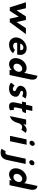

<svg xmlns="http://www.w3.org/2000/svg" viewBox="2359 -3259 1175 5933"><g transform="rotate(90 2946.5 -292.5)"><path d="M495.3 -283.4 557.1 -7.5H665.6L1035.5 -505.5H850.2L661.6 -217.6L597.5 -505.5H487.5L301 -217.6L234.8 -505.5H49.5L207.7 -7.5H316.2Z M1668.4 -253.6C1707.1 -435.9 1611.9 -528 1466.5 -528C1323 -528 1173.7 -405.7 1141.9 -256C1110.3 -107.3 1207.5 15 1351.1 15C1455.2 15 1548.9 -18.6 1625.4 -108.5L1522.4 -166.3C1474.1 -123.3 1444.2 -111 1390.3 -111C1345.4 -111 1284 -141 1302.7 -228.7L1304.3 -236.5H1664.5C1665.5 -240.4 1667.4 -249 1668.4 -253.6ZM1330.7 -338C1344.6 -388.9 1388.8 -428 1450 -428C1502.6 -428 1534.4 -396.2 1530.3 -338.6L1529.7 -330H1328.5Z M2103.6 -392C2170.6 -392 2212.6 -335.4 2194.1 -256C2177.4 -177.7 2114.4 -121 2045 -121C1972.8 -121 1935.9 -177.8 1952.5 -256C1969.7 -335.5 2035.8 -392 2103.6 -392ZM1965.7 15C2030.1 15 2091.9 -15.7 2135.5 -57.1L2138.2 -59.7H2150.4L2137.7 -0.3H2297.7L2436.7 -654.2C2458 -800.5 2399.6 -855.2 2320.2 -859.7L2233.9 -453.7L2224.4 -466.1C2194 -505.7 2146.2 -528 2081.9 -528C1942 -528 1814.1 -406.7 1782.1 -256C1750.1 -105.3 1826.5 15 1965.7 15ZM2436.8 -654.5 2436.7 -654C2436.7 -654.1 2436.7 -654.2 2436.7 -654.2Z M2634.8 -364.8C2618.8 -289.4 2659.6 -254.4 2704.3 -226.6C2747.2 -198 2805.7 -193.8 2795.8 -147.1C2786.7 -104.3 2750.8 -101 2728.6 -101C2682.6 -101 2637.2 -141.4 2621 -156.3L2533.7 -48.1C2548.3 -33.8 2605.6 15 2703 15C2799.6 15 2934.3 -9.4 2966 -158.5C2987.9 -261.5 2913.1 -299.2 2852.3 -320.9C2817.3 -334.5 2778.6 -343 2786.3 -379.1C2793 -410.7 2816.5 -419 2852.2 -419C2893.9 -419 2936.4 -398 2952.2 -389.6L3025.3 -492.2C3008.1 -501.3 2950.7 -528 2875.4 -528C2752.8 -528 2656.7 -467.6 2634.8 -364.8Z M3145 -508.9 3118.9 -386.4H3192.9L3148.5 -177.5C3129.1 -86.1 3139.8 15 3260.2 15C3317.5 15 3369.1 -5.3 3387.1 -13.3L3375 -140.8C3365.5 -136.1 3349.2 -129 3332.7 -129C3298 -129 3292.7 -160.2 3303.2 -209.6L3340.4 -384.6L3347 -384.7C3459.2 -385.2 3457 -450 3473.1 -507.9H3366.6L3408.2 -704H3260.5L3219 -508.9Z M3784.8 -277.6 3785 -278.7 3785.6 -279.8C3790.3 -289.2 3820.9 -389 3909.6 -389C3950.9 -389 3977.9 -373.6 3989.9 -364.7L4086 -500.7C4074.3 -508.4 4039.8 -528 3989.5 -528C3900.9 -528 3834.1 -442.5 3834.1 -442.5L3831.3 -439H3819.1L3834.8 -513H3672.8L3567 -15.4C3617.2 -20.2 3736.3 -64 3784.8 -277.6Z M4343.1 -15 4451.7 -526H4286.7L4178.1 -15ZM4390.5 -617C4432.1 -617 4475.8 -653.5 4485.1 -697.5C4494.5 -741.5 4466.3 -778 4424.7 -778C4383.1 -778 4339.5 -741.5 4330.1 -697.5C4320.8 -653.5 4348.9 -617 4390.5 -617Z M4766.9 52.5C4756.3 102.3 4729.3 130 4693.9 130C4677.4 130 4663.8 123.3 4655.2 118.3L4578.6 246.6C4600.3 258 4628 275 4704.1 275C4839.7 275 4902.7 175.4 4921.6 86.5L5045.9 -498H4883.9ZM4991 -609C5032.6 -609 5076.2 -645.5 5085.6 -689.5C5094.9 -733.5 5066.8 -770 5025.2 -770C4983.6 -770 4939.9 -733.5 4930.6 -689.5C4921.2 -645.5 4949.4 -609 4991 -609Z M5508.6 -392C5575.6 -392 5617.6 -335.4 5599.1 -256C5582.4 -177.7 5519.4 -121 5450 -121C5377.8 -121 5340.9 -177.8 5357.5 -256C5374.7 -335.5 5440.8 -392 5508.6 -392ZM5370.7 15C5435.1 15 5496.9 -15.7 5540.5 -57.1L5543.2 -59.7H5555.4L5542.7 -0.3H5702.7L5841.7 -654.2C5863 -800.5 5804.6 -855.2 5725.2 -859.7L5638.9 -453.7L5629.4 -466.1C5599 -505.7 5551.2 -528 5486.9 -528C5347 -528 5219.1 -406.7 5187.1 -256C5155.1 -105.3 5231.5 15 5370.7 15ZM5841.8 -654.5 5841.7 -654C5841.7 -654.1 5841.7 -654.2 5841.7 -654.2Z"/></g></svg>

Font: Hussar Nova
Style: RgIta
Weight: 700
Foundry: Cannot Into Space Fonts
Version: Version 0.99